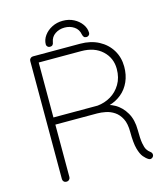

<svg xmlns="http://www.w3.org/2000/svg" viewBox="-122 -940 909 1036"><g transform="rotate(-15 332.0 -422.0)"><path d="M121 0Q111 0 105.5 -6Q100 -12 100 -20V-680Q100 -688 106 -694Q112 -700 120 -700H384Q443 -700 487.5 -676.5Q532 -653 557 -612Q582 -571 582 -519Q582 -473 565.5 -436Q549 -399 519.5 -374.5Q490 -350 452 -339L406 -347Q446 -347 482 -326.5Q518 -306 541 -266.5Q564 -227 564 -170Q564 -121 568.5 -95.5Q573 -70 580.5 -58Q588 -46 598 -39Q604 -35 607 -29Q610 -23 608 -15Q606 -9 601.5 -5.5Q597 -2 592 -1Q587 0 581 -3Q567 -11 553.5 -27Q540 -43 531 -76Q522 -109 522 -170Q522 -217 507.5 -245Q493 -273 470.5 -288Q448 -303 422.5 -308Q397 -313 376 -313H133L142 -325V-20Q142 -12 136 -6Q130 0 121 0ZM142 -342 132 -353H389Q429 -357 463 -377Q497 -397 518.5 -433Q540 -469 540 -518Q540 -579 496.5 -619.5Q453 -660 379 -660H137L142 -667ZM325 -844Q359 -844 386 -830Q413 -816 429.5 -793Q446 -770 446 -744Q446 -737 440.5 -731.5Q435 -726 427 -726Q417 -726 412.5 -731.5Q408 -737 406 -746Q401 -775 378 -790.5Q355 -806 325 -806Q295 -806 272 -790.5Q249 -775 244 -746Q243 -737 238 -731.5Q233 -726 223 -726Q215 -726 209.5 -731.5Q204 -737 204 -744Q204 -770 220.5 -793Q237 -816 264.5 -830Q292 -844 325 -844Z"/></g></svg>

Font: Quicksand Variable Light
Style: Regular
Weight: 300
Designer: Andrew Paglinawan
Foundry: Andrew Paglinawan
Version: Version 3.004